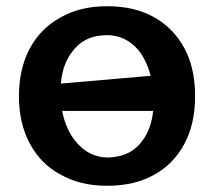

<svg xmlns="http://www.w3.org/2000/svg" viewBox="-20 -587 689 618"><path d="M325 11Q238 11 175 -25Q111 -59 76 -125Q41 -190 41 -277Q41 -366 76 -431Q110 -495 175 -531Q238 -567 325 -567Q414 -567 477 -531Q540 -495 574 -431Q608 -367 608 -277Q608 -189 574 -125Q539 -59 477 -25Q414 11 325 11ZM328 -80 341 -81Q404 -86 439 -135Q467 -173 473 -230H180Q192 -169 225 -130Q267 -80 328 -80ZM176 -318 465 -343Q452 -392 426 -425Q385 -474 323 -474L309 -473Q248 -469 212 -420Q181 -380 176 -318Z"/></svg>

Font: MaokenZhuyuanTi
Style: Regular
Weight: 400
Designer: Fontworks Inc & LongZhuTi team: ZERO子、时光羊、荆南、频凡、刘鹏、Little White Dog、帆影Magmeta、奈白不弍、白日月球、ChaoTawei、雨三（排名不分先后）
Version: Version 1.000; 20230222